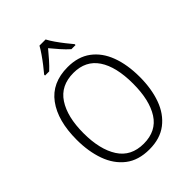

<svg xmlns="http://www.w3.org/2000/svg" viewBox="-267 -1076 1215 1215"><g transform="rotate(-45 340.5 -468.5)"><path d="M622 -358Q622 -252 592 -169Q562 -86 499.5 -38Q437 10 341 10Q243 10 180.5 -38.5Q118 -87 88 -170.5Q58 -254 58 -359Q58 -529 130 -627Q202 -725 343 -725Q436 -725 498 -679Q560 -633 591 -550.5Q622 -468 622 -358ZM118 -358Q118 -212 173 -126.5Q228 -41 341 -41Q454 -41 508 -125.5Q562 -210 562 -358Q562 -509 507 -591Q452 -673 343 -673Q229 -673 173.5 -588.5Q118 -504 118 -358ZM368 -947Q380 -924 399.5 -896Q419 -868 440 -841.5Q461 -815 477 -796V-788H440Q415 -810 389 -839.5Q363 -869 340 -897Q317 -869 291 -839.5Q265 -810 241 -788H204V-796Q221 -816 242 -843Q263 -870 282 -897.5Q301 -925 313 -947Z"/></g></svg>

Font: Noto Sans Georgian SemiCondensed Light
Style: Regular
Weight: 300
Width: 4
Designer: Monotype Design Team, Akaki Razmadze
Foundry: Google LLC
Version: Version 2.005; ttfautohint (v1.8.4.7-5d5b)